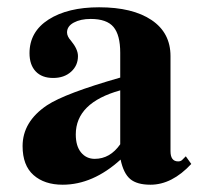

<svg xmlns="http://www.w3.org/2000/svg" viewBox="-20 -493 557 527"><path d="M490 -64 505 -43Q452 14 393 14Q356 14 337.5 -1.5Q319 -17 311 -55Q235 14 152 14Q102 14 72 -12.5Q42 -39 42 -92Q42 -159 109 -204Q159 -237 310 -280V-348Q310 -397 291.5 -419Q273 -441 229 -441Q201 -441 182.5 -431Q164 -421 164 -404Q164 -393 175 -381Q194 -358 194 -339Q194 -313 175 -296Q156 -279 126 -279Q95 -279 78 -297Q61 -315 61 -347Q61 -406 113.5 -439.5Q166 -473 252 -473Q344 -473 396 -438Q448 -403 448 -339V-78Q448 -50 469 -50Q476 -50 480 -54ZM310 -97V-245Q188 -211 188 -124Q188 -92 202.5 -74.5Q217 -57 240 -57Q282 -57 310 -97Z"/></svg>

Font: STIX MathJax Alphabets
Style: Bold
Weight: 700
Designer: MicroPress Inc., with final additions and corrections provided by Coen Hoffman, Elsevier (retired)
Version: Version 1.1.1